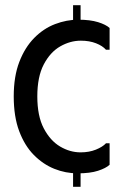

<svg xmlns="http://www.w3.org/2000/svg" viewBox="-20 -721 469 741"><path d="M262 -701H291V-593H262ZM262 -108H291V0H262ZM33 -349Q33 -426 54.5 -482Q76 -538 112 -574.5Q148 -611 192.5 -628Q237 -645 282 -645Q328 -645 358.5 -635.5Q389 -626 403 -613V-529H389Q376 -544 350.5 -554Q325 -564 292 -564Q251 -564 212.5 -542Q174 -520 149 -472.5Q124 -425 124 -349Q124 -273 149 -225.5Q174 -178 212 -155.5Q250 -133 291 -133Q324 -133 350 -143.5Q376 -154 389 -168H403V-85Q389 -72 358.5 -62Q328 -52 280 -52Q233 -52 189.5 -69.5Q146 -87 110.5 -123Q75 -159 54 -215Q33 -271 33 -349Z"/></svg>

Font: Phudu Light
Style: Regular
Weight: 400
Version: Version 1.005;gftools[0.9.23]